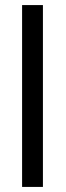

<svg xmlns="http://www.w3.org/2000/svg" viewBox="-20 -736 258 756"><path d="M149 -716V0H67V-716Z"/></svg>

Font: Almarai
Style: Regular
Weight: 400
Designer: Boutros International 2019
Foundry: Created by Boutros International 2019
Version: Version 1.10